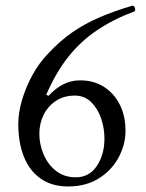

<svg xmlns="http://www.w3.org/2000/svg" viewBox="-20 -658 528 693"><path d="M226 15Q167 15 126.5 -13.5Q86 -42 66 -93Q46 -144 46 -210Q46 -251 59.5 -297Q73 -343 97 -387Q121 -431 155 -466Q197 -511 242 -542Q287 -573 339.5 -595.5Q392 -618 456 -637Q461 -639 464.5 -634Q468 -629 468 -623.5Q468 -618 463 -616Q388 -588 329 -548Q270 -508 225.5 -451.5Q181 -395 147 -316L155 -312Q181 -340 209 -354Q237 -368 269 -368Q318 -368 354.5 -345Q391 -322 412 -281Q433 -240 433 -186Q433 -136 408 -89.5Q383 -43 336.5 -14Q290 15 226 15ZM254 -18Q302 -18 329.5 -59Q357 -100 357 -158Q357 -195 345 -230.5Q333 -266 309 -289.5Q285 -313 250 -313Q211 -313 182 -294Q153 -275 137.5 -243.5Q122 -212 122 -175Q122 -137 137.5 -100.5Q153 -64 182.5 -41Q212 -18 254 -18Z"/></svg>

Font: Junicode VF
Style: Regular
Weight: 400
Designer: Peter S. Baker
Version: Version 2.213